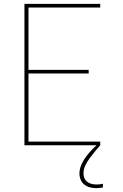

<svg xmlns="http://www.w3.org/2000/svg" viewBox="-20 -755 640 998"><path d="M107 0V-735H501V-716H128V-392H441V-373H128V-19H501V0ZM481 223Q464 223 448 219Q432 215 419 205Q406 195 399.5 179.5Q393 164 393 148Q393 122 404 98.5Q415 75 430.5 55Q446 35 464 17Q482 -1 501 -18V0Q487 16 473 33Q459 50 446 67.5Q433 85 423.5 105Q414 125 414 147Q414 160 419 171.5Q424 183 434 190.5Q444 198 456.5 201Q469 204 482 204Q490 204 498.5 203Q507 202 515 200V219Q507 221 498 222Q489 223 481 223Z"/></svg>

Font: Iosevka Thin Extended
Style: Regular
Weight: 100
Width: 7
Monospace: yes
Designer: Belleve Invis
Foundry: Belleve Invis
Version: Version 32.5.0; ttfautohint (v1.8.4)